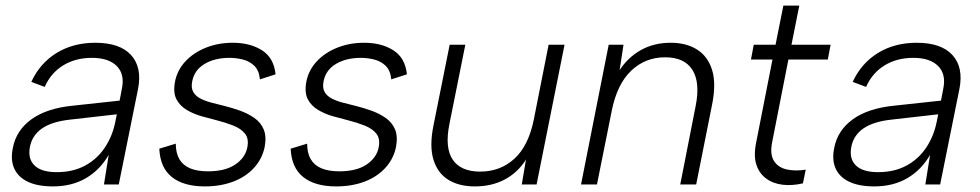

<svg xmlns="http://www.w3.org/2000/svg" viewBox="-20 -660 3506 687"><path d="M352 0 369 -106Q338 -52 287.5 -22.5Q237 7 169 7Q115 7 80 -9.5Q45 -26 31 -57Q17 -88 26 -131Q38 -194 93 -233.5Q148 -273 242 -282L408 -300L416 -342Q427 -394 398 -423.5Q369 -453 309 -453Q250 -453 206 -426Q162 -399 140 -349L92 -367Q123 -434 182.5 -470.5Q242 -507 321 -507Q409 -507 449 -463Q489 -419 474 -342L405 0ZM398 -251 231 -232Q166 -225 130.5 -200.5Q95 -176 87 -134Q79 -92 103.5 -68Q128 -44 183 -44Q241 -44 284.5 -67.5Q328 -91 355.5 -132.5Q383 -174 393 -226Z M609 -146Q609 -113 621.5 -91Q634 -69 659.5 -58Q685 -47 724 -47Q786 -47 822 -71.5Q858 -96 865 -133Q871 -164 856.5 -182Q842 -200 814 -211Q786 -222 754 -230Q730 -236 701.5 -244Q673 -252 648.5 -266.5Q624 -281 611.5 -304.5Q599 -328 606 -367Q614 -409 643.5 -440.5Q673 -472 717 -489.5Q761 -507 813 -507Q875 -507 917.5 -480Q960 -453 966 -394L910 -376Q907 -408 890 -424.5Q873 -441 849 -447Q825 -453 801 -453Q749 -453 712.5 -431.5Q676 -410 668 -370Q663 -347 671 -332Q679 -317 696 -308Q713 -299 735.5 -293Q758 -287 783 -281Q811 -274 839 -264Q867 -254 890 -238Q913 -222 923.5 -197Q934 -172 927 -134Q918 -91 888.5 -59Q859 -27 814 -10Q769 7 713 7Q637 7 595 -26.5Q553 -60 550 -128Z M1079 -146Q1079 -113 1091.5 -91Q1104 -69 1129.5 -58Q1155 -47 1194 -47Q1256 -47 1292 -71.5Q1328 -96 1335 -133Q1341 -164 1326.5 -182Q1312 -200 1284 -211Q1256 -222 1224 -230Q1200 -236 1171.5 -244Q1143 -252 1118.5 -266.5Q1094 -281 1081.5 -304.5Q1069 -328 1076 -367Q1084 -409 1113.5 -440.5Q1143 -472 1187 -489.5Q1231 -507 1283 -507Q1345 -507 1387.5 -480Q1430 -453 1436 -394L1380 -376Q1377 -408 1360 -424.5Q1343 -441 1319 -447Q1295 -453 1271 -453Q1219 -453 1182.5 -431.5Q1146 -410 1138 -370Q1133 -347 1141 -332Q1149 -317 1166 -308Q1183 -299 1205.5 -293Q1228 -287 1253 -281Q1281 -274 1309 -264Q1337 -254 1360 -238Q1383 -222 1393.5 -197Q1404 -172 1397 -134Q1388 -91 1358.5 -59Q1329 -27 1284 -10Q1239 7 1183 7Q1107 7 1065 -26.5Q1023 -60 1020 -128Z M1900 0H1847L1862 -89Q1833 -43 1786.5 -18Q1740 7 1679 7Q1623 7 1584.5 -16.5Q1546 -40 1531 -88.5Q1516 -137 1531 -211L1589 -500H1645L1588 -216Q1571 -131 1600 -88.5Q1629 -46 1698 -46Q1770 -46 1820.5 -92Q1871 -138 1890 -232L1943 -500H2000Z M2158 -500H2211L2197 -409Q2227 -455 2273.5 -481Q2320 -507 2380 -507Q2436 -507 2474.5 -482.5Q2513 -458 2528 -409.5Q2543 -361 2528 -286L2471 0H2414L2469 -280Q2486 -365 2457.5 -410Q2429 -455 2360 -455Q2289 -455 2238.5 -407Q2188 -359 2169 -264L2116 0H2059Z M2755 -500 2783 -640H2840L2812 -500H2952L2942 -447H2801L2743 -152Q2734 -108 2749.5 -84Q2765 -60 2796 -53.5Q2827 -47 2863 -53L2853 -4Q2815 5 2780.5 1Q2746 -3 2721 -21.5Q2696 -40 2686 -72Q2676 -104 2686 -152L2744 -447H2667L2677 -500Z M3291 0 3308 -106Q3277 -52 3226.5 -22.5Q3176 7 3108 7Q3054 7 3019 -9.5Q2984 -26 2970 -57Q2956 -88 2965 -131Q2977 -194 3032 -233.5Q3087 -273 3181 -282L3347 -300L3355 -342Q3366 -394 3337 -423.5Q3308 -453 3248 -453Q3189 -453 3145 -426Q3101 -399 3079 -349L3031 -367Q3062 -434 3121.5 -470.5Q3181 -507 3260 -507Q3348 -507 3388 -463Q3428 -419 3413 -342L3344 0ZM3337 -251 3170 -232Q3105 -225 3069.5 -200.5Q3034 -176 3026 -134Q3018 -92 3042.5 -68Q3067 -44 3122 -44Q3180 -44 3223.5 -67.5Q3267 -91 3294.5 -132.5Q3322 -174 3332 -226Z"/></svg>

Font: Albert Sans Light
Style: Italic
Weight: 300
Italic angle: -11.25°
Designer: Andreas Rasmussen
Foundry: a.Foundry
Version: Version 1.025